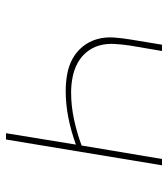

<svg xmlns="http://www.w3.org/2000/svg" viewBox="20 -580 560 640"><g transform="rotate(90 300.0 -260.0)"><path d="M424 0 462 -233Q418 -217 373 -208Q328 -199 283 -199Q255 -199 227 -204Q199 -209 175.5 -222Q152 -235 135 -256Q118 -277 110.5 -303.5Q103 -330 105 -359Q107 -388 112 -417L129 -520H150L132 -414Q128 -388 126.5 -361.5Q125 -335 131.5 -311.5Q138 -288 153.5 -269Q169 -250 190.5 -238.5Q212 -227 237 -222Q262 -217 288 -217Q332 -217 377 -226.5Q422 -236 465 -252L510 -520H531L445 0Z"/></g></svg>

Font: Iosevka SS04 Thin Extended
Style: Italic
Weight: 100
Width: 7
Italic angle: -9°
Monospace: yes
Designer: Belleve Invis
Foundry: Belleve Invis
Version: Version 19.0.0; ttfautohint (v1.8.4)